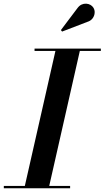

<svg xmlns="http://www.w3.org/2000/svg" viewBox="-62 -1011 561 1031"><path d="M68.5 0 238.5 -750H369.5L199.5 0ZM-41.5 0V-12.5H314.5V0ZM123.5 -737.5V-750H479.5V-737.5ZM271.5 -841.5 265 -849.5 354 -967.5Q364 -981 376.2 -986.5Q388.5 -992 401 -991.2Q413.5 -990.5 423.5 -984.8Q433.5 -979 439 -970.5Q447.5 -957.5 446.2 -941.5Q445 -925.5 435 -912.2Q425 -899 407 -893.5Z"/></svg>

Font: Bodoni Moda 18pt SemiBold
Style: Italic
Weight: 600
Italic angle: -13°
Designer: Owen Earl
Foundry: indestructible type
Version: Version 2.005